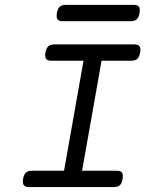

<svg xmlns="http://www.w3.org/2000/svg" viewBox="-20 -760 640 780"><path d="M550.3 -558.1Q550.3 -550.8 549.3 -546.4Q545.9 -528.3 537.6 -520.8Q529.3 -513.2 512.7 -513.2H392.6L313.5 -66.4H453.1Q466.8 -66.4 472.9 -61.5Q479 -56.6 479 -44.9Q479 -37.6 478 -33.2Q475.1 -15.1 466.8 -7.6Q458.5 0 441.9 0H99.1Q85.4 0 79.1 -5.1Q72.8 -10.3 72.8 -22Q72.8 -25.4 73.7 -33.2Q77.1 -51.3 85.4 -58.8Q93.8 -66.4 110.4 -66.4H240.2L319.3 -513.2H189.5Q175.8 -513.2 169.7 -518.1Q163.6 -522.9 163.6 -534.7Q163.6 -542 164.6 -546.4Q168 -564.5 176.3 -572Q184.6 -579.6 201.2 -579.6H524.4Q538.1 -579.6 544.2 -574.7Q550.3 -569.8 550.3 -558.1ZM547.9 -718.8Q547.9 -711.4 546.9 -707Q543.5 -689 535.2 -681.4Q526.9 -673.8 510.3 -673.8H235.8Q222.2 -673.8 216.1 -678.7Q210 -683.6 210 -695.3Q210 -702.6 210.9 -707Q214.4 -725.1 222.7 -732.7Q231 -740.2 247.6 -740.2H522Q535.6 -740.2 541.7 -735.4Q547.9 -730.5 547.9 -718.8Z"/></svg>

Font: Courier Prime
Style: Italic
Weight: 400
Italic angle: -10°
Designer: Alan Dague-Greene
Foundry: Quote-Unquote Apps
Version: Version 3.018